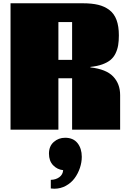

<svg xmlns="http://www.w3.org/2000/svg" viewBox="-20 -799 786 1183"><path d="M44.9 0ZM281.7 147.5Q281.7 101.6 311.3 75.7Q340.8 49.8 381.3 49.8Q431.6 49.8 457.8 83Q483.9 116.2 483.9 167Q483.9 201.2 472.4 235.6Q460.9 270 439.9 298.8Q418.9 327.6 386 345.7Q353 363.8 314.5 363.8Q303.7 363.8 293 362.3V309.1Q323.7 308.6 345.5 292.7Q367.2 276.9 369.1 249.5Q332.5 245.6 307.1 219Q281.7 192.4 281.7 147.5ZM339.8 -430.2H424.3V-663.1H339.8ZM536.6 -386.7 537.1 -383.8Q634.8 -372.6 677.5 -327.4Q720.2 -282.2 720.2 -213.4V0H424.3V-316.9H339.8V0H44.9V-778.8H490.7Q545.9 -778.8 585.2 -769.3Q624.5 -759.8 654.1 -737.3Q683.6 -714.8 698 -676Q712.4 -637.2 712.4 -581.1Q712.4 -546.4 708 -520.3Q703.6 -494.1 692.1 -470.2Q680.7 -446.3 661.1 -429.9Q641.6 -413.6 610.4 -402.3Q579.1 -391.1 536.6 -386.7Z"/></svg>

Font: Coda ExtraBold
Style: Regular
Weight: 800
Version: Version 2.001; ttfautohint (v0.8) -r 50 -G 200 -x